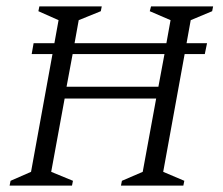

<svg xmlns="http://www.w3.org/2000/svg" viewBox="-20 -580 696 600"><path d="M10 0 13 -15 77 -43 144 -411H79L85 -445H150L163 -517L100 -545L103 -560H298L295 -545L226 -517L213 -445H500L513 -517L448 -545L452 -560H646L643 -545L576 -517L563 -445H627L620 -411H557L490 -43L556 -15L553 0H358L361 -15L426 -43L468 -272H182L140 -43L208 -15L205 0ZM188 -309H475L494 -411H207Z"/></svg>

Font: Spectral SC Light
Style: Italic
Weight: 300
Italic angle: -10°
Designer: Jean-Baptiste Levee
Foundry: Production Type
Version: Version 2.001